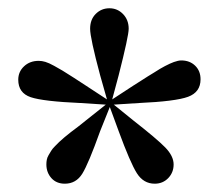

<svg xmlns="http://www.w3.org/2000/svg" viewBox="-20 -857 532 467"><path d="M293 -787.1Q293 -769.5 268.6 -673.8L252.9 -615.2L303.7 -648.4Q310.5 -652.3 322.3 -660.2Q334 -668 339.8 -671.4Q345.7 -674.8 355 -680.7Q364.3 -686.5 369.1 -689.5Q374 -692.4 381.3 -696.3Q388.7 -700.2 393.1 -702.1Q397.5 -704.1 402.8 -706.1Q408.2 -708 412.6 -709Q417 -710 420.9 -710Q441.4 -710 454.6 -697.3Q467.8 -684.6 467.8 -664.1Q467.8 -632.8 437.5 -621.6Q407.2 -610.4 317.4 -606.4L256.8 -602.5L303.7 -564.5Q361.3 -519.5 381.8 -498.5Q402.3 -477.5 402.3 -457Q402.3 -437.5 389.2 -423.8Q376 -410.2 356.4 -410.2Q329.1 -410.2 313 -435.5Q296.9 -460.9 268.6 -538.1L247.1 -596.7L223.6 -538.1Q195.3 -459 180.2 -434.6Q165 -410.2 137.7 -410.2Q117.2 -410.2 105 -423.8Q92.8 -437.5 92.8 -457Q92.8 -462.9 93.8 -468.3Q94.7 -473.6 98.1 -479.5Q101.6 -485.4 104.5 -490.2Q107.4 -495.1 113.8 -501.5Q120.1 -507.8 124 -511.7Q127.9 -515.6 137.2 -523.4Q146.5 -531.2 152.3 -535.6Q158.2 -540 170.4 -549.3Q182.6 -558.6 189.5 -564.5L237.3 -602.5L175.8 -606.4Q85 -610.4 54.7 -620.6Q24.4 -630.9 24.4 -663.1Q24.4 -682.6 38.6 -695.8Q52.7 -709 74.2 -709Q82 -709 90.3 -706.5Q98.6 -704.1 111.8 -696.8Q125 -689.5 132.3 -685.1Q139.6 -680.7 160.2 -667.5Q180.7 -654.3 189.5 -648.4L240.2 -615.2L223.6 -673.8Q199.2 -764.6 199.2 -787.1Q199.2 -809.6 212.9 -823.2Q226.6 -836.9 246.1 -836.9Q265.6 -836.9 279.3 -822.8Q293 -808.6 293 -787.1Z"/></svg>

Font: Bpmf Zihi Serif Heavy
Style: Heavy
Weight: 900
Foundry: But Ko
Version: Version 1.320